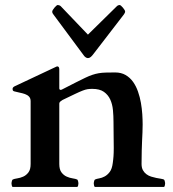

<svg xmlns="http://www.w3.org/2000/svg" viewBox="-20 -739 683 759"><path d="M198.7 -473.6Q200.7 -474.6 202.9 -475.6Q205.1 -476.6 206.1 -476.6Q214.4 -476.6 214.4 -464.8V-388.7Q215.8 -383.8 218.3 -383.8Q220.7 -383.8 222.2 -384Q223.6 -384.3 226.1 -385.7Q257.3 -401.9 279.1 -412.8Q300.8 -423.8 316.7 -431.4Q332.5 -439 345 -443.1Q357.4 -447.3 370.1 -449.5Q382.8 -451.7 397.9 -452.1Q413.1 -452.6 435.1 -452.6Q459 -452.6 476.6 -442.4Q494.1 -432.1 506.1 -415.3Q518.1 -398.4 525.6 -376.7Q533.2 -355 537.1 -332.3Q541 -309.6 542.5 -287.4Q543.9 -265.1 543.9 -247.1Q543.9 -230 543.2 -215.3Q542.5 -200.7 541.7 -183.3Q541 -166 540.3 -144Q539.6 -122.1 539.6 -90.8Q539.6 -76.2 544.9 -66.4Q550.3 -56.6 558.8 -50.3Q567.4 -43.9 577.6 -40.8Q587.9 -37.6 597.7 -35.6Q607.4 -33.7 615.5 -32.5Q623.5 -31.2 627.9 -29.3Q629.9 -28.3 631.3 -22.9Q632.8 -17.6 632.8 -15.1Q632.8 -12.2 631.8 -6.6Q630.9 -1 627.9 0H355.5Q352.5 -1 351.6 -6.6Q350.6 -12.2 350.6 -15.1Q350.6 -17.6 352.1 -22.9Q353.5 -28.3 355.5 -29.3Q361.8 -32.2 372.3 -33.9Q382.8 -35.6 393.8 -41.5Q404.8 -47.4 413.8 -59.3Q422.9 -71.3 425.8 -94.7Q426.8 -102.1 427.5 -108.4Q428.2 -114.7 428.7 -121.3Q429.2 -127.9 429.4 -135.7Q429.7 -143.6 429.7 -153.8Q429.7 -175.8 429.2 -200.7Q428.7 -225.6 428.7 -256.3Q428.7 -280.3 426.5 -303.7Q424.3 -327.1 415.8 -345.7Q407.2 -364.3 390.6 -376Q374 -387.7 344.7 -387.7Q334.5 -387.7 326.4 -386.5Q318.4 -385.3 306.9 -380.9Q295.4 -376.5 276.9 -367.7Q258.3 -358.9 227.1 -343.8Q223.1 -341.3 219 -338.1Q214.8 -335 214.4 -330.1V-90.8Q214.4 -68.8 223.1 -57.4Q231.9 -45.9 243.7 -40.8Q255.4 -35.6 267.1 -33.9Q278.8 -32.2 285.2 -29.3Q287.1 -28.3 288.6 -22.9Q290 -17.6 290 -15.1Q290 -12.2 289.1 -6.6Q288.1 -1 285.2 0H30.3Q27.3 -1 26.4 -6.6Q25.4 -12.2 25.4 -15.1Q25.4 -17.6 26.9 -22.9Q28.3 -28.3 30.3 -29.3Q36.6 -32.2 48.3 -33.9Q60.1 -35.6 71.8 -40.8Q83.5 -45.9 92.3 -57.4Q101.1 -68.8 101.1 -90.8V-338.9Q101.1 -350.6 94.7 -357.2Q88.4 -363.8 78.6 -367.2Q68.8 -370.6 57.6 -372.8Q46.4 -375 36.1 -377.9Q33.2 -378.9 31.5 -380.6Q29.8 -382.3 29.8 -387.7Q29.8 -390.1 31.2 -392.6Q32.7 -395 37.1 -397.5ZM441.9 -714.4Q444.3 -716.8 447.3 -718Q450.2 -719.2 452.6 -719.2Q455.1 -719.2 458.7 -716.1Q462.4 -712.9 466.1 -708.5Q469.7 -704.1 472.2 -700Q474.6 -695.8 474.6 -693.8Q474.6 -688 469.2 -681.2L348.1 -523.9Q344.2 -518.6 338.9 -513.9Q333.5 -509.3 327.6 -509.3Q323.2 -509.3 318.6 -512.5Q314 -515.6 311.5 -519.5L191.9 -680.7Q189 -684.6 187.7 -687Q186.5 -689.5 186.5 -693.8Q186.5 -695.8 189 -700Q191.4 -704.1 195.1 -708.5Q198.7 -712.9 202.4 -716.1Q206.1 -719.2 208.5 -719.2Q210.4 -719.2 214.1 -718Q217.8 -716.8 220.2 -714.4L327.6 -602.1Z"/></svg>

Font: Cardo
Style: Bold
Weight: 700
Designer: David J. Perry
Foundry: David J. Perry
Version: Version 1.0011